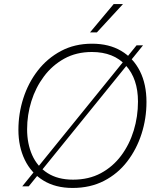

<svg xmlns="http://www.w3.org/2000/svg" viewBox="-20 -921 788 949"><path d="M339 8Q254 8 194 -29Q134 -66 102.5 -131Q71 -196 71 -279Q71 -360 95.5 -436Q120 -512 167 -572.5Q214 -633 281.5 -669Q349 -705 435 -705Q519 -705 579 -669.5Q639 -634 671.5 -569.5Q704 -505 704 -417Q704 -335 679.5 -259Q655 -183 608.5 -122.5Q562 -62 494 -27Q426 8 339 8ZM341 -33Q419 -33 478.5 -65Q538 -97 579 -152Q620 -207 641 -276Q662 -345 662 -419Q662 -531 602 -597.5Q542 -664 434 -664Q357 -664 297.5 -631Q238 -598 197 -543Q156 -488 135 -420.5Q114 -353 114 -282Q114 -211 139 -154.5Q164 -98 215 -65.5Q266 -33 341 -33ZM90 0 655 -697H687L122 0ZM425 -761 542 -901H588L459 -761Z"/></svg>

Font: Hanken Grotesk ExtraLight
Style: Italic
Weight: 250
Italic angle: -8°
Designer: Alfredo Marco Pradil
Foundry: Hanken Design Co.
Version: Version 3.013